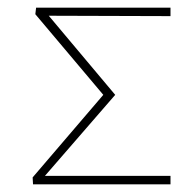

<svg xmlns="http://www.w3.org/2000/svg" viewBox="-20 -480 495 500"><path d="M424 -438 107 -439 280 -233 97 -22H424V0H66L65 -18L249 -233L72 -443L74 -460H424Z"/></svg>

Font: Ysabeau SC Extralight
Style: Regular
Weight: 200
Designer: Christian Thalmann (Catharsis Fonts)
Version: Version 0.003